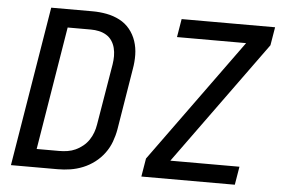

<svg xmlns="http://www.w3.org/2000/svg" viewBox="-51 -808 1303 880"><g transform="rotate(5 600.0 -367.5)"><path d="M29 0 150 -735H340Q373 -735 405 -729Q437 -723 465 -708.5Q493 -694 512.5 -670Q532 -646 542 -616Q552 -586 552.5 -553Q553 -520 547 -487L501 -206Q496 -177 485.5 -148.5Q475 -120 456.5 -95Q438 -70 413 -51Q388 -32 359.5 -20.5Q331 -9 302 -4.5Q273 0 244 0ZM140 -84H244Q263 -84 282 -87Q301 -90 318.5 -98Q336 -106 352 -119Q368 -132 379 -148.5Q390 -165 396.5 -183Q403 -201 406 -220L453 -501Q456 -520 456 -539Q456 -558 451.5 -576Q447 -594 437 -609Q427 -624 411.5 -633.5Q396 -643 377.5 -647Q359 -651 340 -651H233ZM629 0 643 -84 1054 -651H736L750 -735H1180L1166 -651L755 -84H1073L1059 0Z"/></g></svg>

Font: Iosevka Custom Medium Oblique
Style: Regular
Weight: 500
Italic angle: -9°
Designer: Belleve Invis
Foundry: Belleve Invis
Version: Version 27.0.1